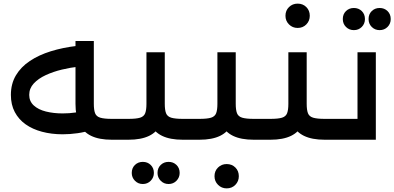

<svg xmlns="http://www.w3.org/2000/svg" viewBox="-20 -770 2173 1058"><path d="M325 -30Q264 -30 211.5 -44Q159 -58 121 -85Q83 -112 61.5 -152.5Q40 -193 40 -247Q40 -308 67.5 -354.5Q95 -401 144.5 -434Q194 -467 260 -487.5Q326 -508 403 -517L415 -403Q369 -398 321 -386.5Q273 -375 232 -356Q191 -337 166 -310Q141 -283 141 -247Q141 -212 166 -189Q191 -166 233 -155.5Q275 -145 325 -145Q363 -145 395.5 -150Q428 -155 456 -164L486 -54Q449 -42 407.5 -36Q366 -30 325 -30ZM596 0Q526 0 482 -21.5Q438 -43 417 -87Q396 -131 396 -198V-544H497V-198Q497 -164 504 -146Q511 -128 532.5 -121.5Q554 -115 596 -115H637V0ZM637 0V-115Q648 -115 652.5 -99.5Q657 -84 657 -58Q657 -32 652.5 -16Q648 0 637 0Z M637 0V-115H688Q731 -115 752 -121.5Q773 -128 780 -146Q787 -164 787 -198V-482H888V-198Q888 -131 867 -87Q846 -43 802 -21.5Q758 0 688 0ZM987 0Q917 0 873 -21.5Q829 -43 808 -87Q787 -131 787 -198H888Q888 -164 895 -146Q902 -128 923.5 -121.5Q945 -115 987 -115H1028V0ZM1028 0V-115Q1039 -115 1043.5 -99.5Q1048 -84 1048 -58Q1048 -32 1043.5 -16Q1039 0 1028 0ZM637 0Q626 0 621.5 -16Q617 -32 617 -59Q617 -85 621.5 -100Q626 -115 637 -115ZM909 244Q883 244 865.5 226Q848 208 848 183Q848 156 865.5 139Q883 122 909 122Q935 122 952.5 139Q970 156 970 183Q970 208 952.5 226Q935 244 909 244ZM767 244Q741 244 723.5 226Q706 208 706 183Q706 156 723.5 139Q741 122 767 122Q793 122 810.5 139Q828 156 828 183Q828 208 810.5 226Q793 244 767 244Z M1028 0V-115H1079Q1122 -115 1143 -121.5Q1164 -128 1171 -146Q1178 -164 1178 -198V-482H1279V-198Q1279 -131 1258 -87Q1237 -43 1193 -21.5Q1149 0 1079 0ZM1378 0Q1308 0 1264 -21.5Q1220 -43 1199 -87Q1178 -131 1178 -198H1279Q1279 -164 1286 -146Q1293 -128 1314.5 -121.5Q1336 -115 1378 -115H1419V0ZM1419 0V-115Q1430 -115 1434.5 -99.5Q1439 -84 1439 -58Q1439 -32 1434.5 -16Q1430 0 1419 0ZM1028 0Q1017 0 1012.5 -16Q1008 -32 1008 -59Q1008 -85 1012.5 -100Q1017 -115 1028 -115ZM1229 268Q1201 268 1181.5 248.5Q1162 229 1162 201Q1162 172 1181.5 153Q1201 134 1229 134Q1258 134 1277 153Q1296 172 1296 201Q1296 229 1277 248.5Q1258 268 1229 268Z M1419 0V-115H1470Q1513 -115 1534 -121.5Q1555 -128 1562 -146Q1569 -164 1569 -198V-482H1670V-198Q1670 -131 1649 -87Q1628 -43 1584 -21.5Q1540 0 1470 0ZM1769 0Q1699 0 1655 -21.5Q1611 -43 1590 -87Q1569 -131 1569 -198H1670Q1670 -164 1677 -146Q1684 -128 1705.5 -121.5Q1727 -115 1769 -115H1810V0ZM1810 0V-115Q1821 -115 1825.5 -99.5Q1830 -84 1830 -58Q1830 -32 1825.5 -16Q1821 0 1810 0ZM1419 0Q1408 0 1403.5 -16Q1399 -32 1399 -59Q1399 -85 1403.5 -100Q1408 -115 1419 -115ZM1620 -616Q1592 -616 1572.5 -635.5Q1553 -655 1553 -683Q1553 -712 1572.5 -731Q1592 -750 1620 -750Q1649 -750 1668 -731Q1687 -712 1687 -683Q1687 -655 1668 -635.5Q1649 -616 1620 -616Z M1950 -482H2051V0H1810V-115H1950ZM1810 0Q1799 0 1794.5 -16Q1790 -32 1790 -59Q1790 -85 1794.5 -100Q1799 -115 1810 -115ZM2072 -604Q2046 -604 2028.5 -621.5Q2011 -639 2011 -665Q2011 -692 2028.5 -709Q2046 -726 2072 -726Q2098 -726 2115.5 -709Q2133 -692 2133 -665Q2133 -639 2115.5 -621.5Q2098 -604 2072 -604ZM1930 -604Q1904 -604 1886.5 -621.5Q1869 -639 1869 -665Q1869 -692 1886.5 -709Q1904 -726 1930 -726Q1956 -726 1973.5 -709Q1991 -692 1991 -665Q1991 -639 1973.5 -621.5Q1956 -604 1930 -604Z"/></svg>

Font: Alexandria
Style: Regular
Weight: 400
Designer: Mohamed Gaber
Foundry: Kief Type Foundry
Version: Version 5.100